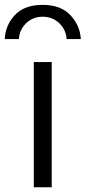

<svg xmlns="http://www.w3.org/2000/svg" viewBox="-56 -786 359 806"><path d="M-36.1 -622.1Q-33.2 -680.7 6.8 -723.1Q46.9 -765.6 123 -765.6Q199.2 -765.6 239.7 -722.2Q280.3 -678.7 283.2 -622.1H223.6Q221.7 -660.2 193.4 -688Q165 -715.8 123 -715.8Q82 -715.8 53.7 -688.5Q25.4 -661.1 23.4 -622.1ZM85.9 0V-525.4H161.1V0Z"/></svg>

Font: Gothic A1
Style: Regular
Weight: 400
Designer: HanYang I&C Co.,Ltd.
Foundry: HanYang I&C Co.,Ltd.
Version: Version 2.50